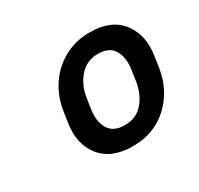

<svg xmlns="http://www.w3.org/2000/svg" viewBox="-93 -836 635 612"><g transform="rotate(-30 224.5 -530.0)"><path d="M95.2 -509.9 100.9 -548.3Q109.4 -598.7 136.4 -637.8Q163.4 -676.8 204.9 -699.2Q246.4 -721.6 298.3 -721.6Q377.1 -721.6 414.4 -672.8Q451.7 -623.9 438.9 -548.3L433.2 -509.9Q420.5 -434.3 367.7 -386.2Q315 -338.1 237.2 -338.1Q158.4 -338.1 120.4 -386.2Q82.4 -434.3 95.2 -509.9ZM186.1 -548.3 180.4 -509.9Q172.9 -466.3 189.5 -437.7Q206 -409.1 248.6 -409.1Q290.1 -409.1 315.3 -437.7Q340.6 -466.3 348 -509.9L353.7 -548.3Q361.2 -590.9 345.3 -620Q329.5 -649.1 286.9 -649.1Q245.4 -649.1 219.5 -620Q193.5 -590.9 186.1 -548.3Z"/></g></svg>

Font: Inter UI
Style: Italic
Weight: 400
Italic angle: -9.39999°
Designer: Rasmus Andersson
Foundry: rsms
Version: 3.2;8d6f07862